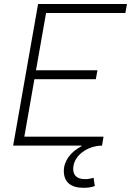

<svg xmlns="http://www.w3.org/2000/svg" viewBox="-20 -713 642 940"><path d="M388.7 206.5C409.7 206.5 430.2 203.6 444.3 197.8L438 157.2C428.2 160.6 413.1 164.1 396.5 164.1C358.9 164.1 338.4 147 338.4 114.3C338.4 45.9 413.1 0 479 0H479.5L486.8 -43.9H99.1L148.4 -325.2H449.2L457 -369.1H156.2L205.6 -649.4H593.8L601.6 -693.4H166.5L158.7 -649.4L44.4 0H378.9V2.9C325.2 30.8 292.5 75.7 292.5 124C292.5 177.7 325.7 206.5 388.7 206.5Z"/></svg>

Font: Cascadia Code PL ExtraLight
Style: Italic
Weight: 200
Italic angle: -10°
Monospace: yes
Designer: Aaron Bell
Foundry: Saja Typeworks
Version: Version 2404.023